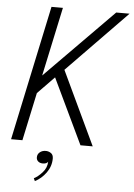

<svg xmlns="http://www.w3.org/2000/svg" viewBox="-62 -784 728 1046"><g transform="rotate(5 302.0 -261.0)"><path d="M399.5 0 229.5 -356.5 138 -262.5 82 0H20L176.5 -737.5H239L158.5 -360.5L530.5 -737.5H603.5L276.5 -402L466.5 0ZM203 116.5Q188 116.5 178.2 108.2Q168.5 100 168.5 86Q168.5 68.5 181.8 57.8Q195 47 214 47Q229.5 47 242.5 55.8Q255.5 64.5 255.5 85Q255.5 127.5 230 162.8Q204.5 198 169 216L162 201Q183.5 190.5 207.2 164.5Q231 138.5 232 104.5Q225 116.5 203 116.5Z"/></g></svg>

Font: Epilogue Light
Style: Italic
Weight: 300
Italic angle: -12°
Designer: Tyler Finck
Foundry: Etcetera Type Co
Version: Version 2.111; ttfautohint (v1.8.3)